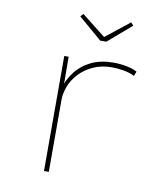

<svg xmlns="http://www.w3.org/2000/svg" viewBox="-82 -794 747 863"><g transform="rotate(10 291.5 -363.0)"><path d="M177 0V-525H197L198 -379L188 -374Q201 -421 229 -457Q257 -493 300 -513.5Q343 -534 400 -534Q431 -534 459.5 -528.5Q488 -523 509 -512L501 -491Q478 -503 449 -507.5Q420 -512 399 -512Q349 -512 311.5 -494.5Q274 -477 248.5 -449.5Q223 -422 211 -390Q199 -358 199 -329V0ZM324 -621 217 -713 229 -726 346 -634H331L447 -726L459 -713L352 -621Z"/></g></svg>

Font: Lexend Peta Thin
Style: Regular
Weight: 250
Version: Version 1.007